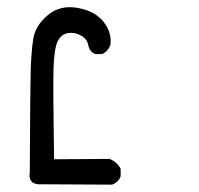

<svg xmlns="http://www.w3.org/2000/svg" viewBox="-20 -390 540 522"><path d="M95 111Q55 114 61 77Q62 -149 63.5 -199.5Q65 -250 70.5 -285Q76 -320 109.5 -348.5Q143 -377 191 -368.5Q239 -360 262 -330Q285 -300 280 -267Q273 -250 258 -243H239Q223 -250 220 -267Q217 -284 200 -293.5Q183 -303 164.5 -300Q146 -297 136.5 -277Q127 -257 125.5 -201.5Q124 -146 127 43L278 42Q299 51 308 69V90Q301 106 285 112Z"/></svg>

Font: NaniFont Regular
Style: Regular
Weight: 400
Designer: Nanigashitei
Version: Version 1.036